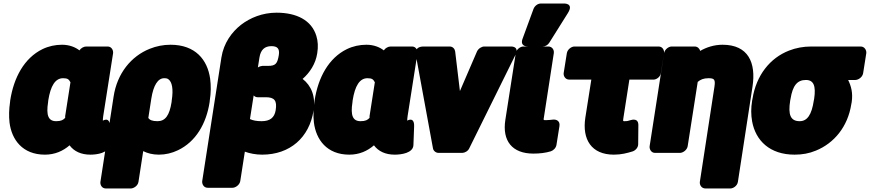

<svg xmlns="http://www.w3.org/2000/svg" viewBox="-20 -830 4938 1090"><path d="M332 -576C294 -576 256 -568 221 -551C117 -500 58 -389 38 -260L37 -250C31 -209 30 -171 34 -135C46 -37 108 48 235 48C292 48 338 27 375 -5C400 29 440 48 493 48C530 48 597 39 599 -6L603 -112C605 -171 564 -145 564 -145C564 -150 564 -160 566 -171L622 -528C624 -544 614 -566 591 -566H469C456 -566 439 -557 431 -544C408 -562 374 -576 332 -576ZM380 -363 350 -171C349 -167 351 -165 350 -161C339 -149 327 -142 299 -142C255 -142 241 -174 253 -250L254 -260C267 -343 294 -386 338 -386C365 -386 371 -379 380 -363Z M882 48C920 48 957 39 990 23C1091 -25 1151 -127 1170 -250L1171 -260C1178 -304 1178 -345 1173 -383C1158 -491 1089 -576 948 -576C907 -576 867 -568 830 -553C725 -511 645 -414 625 -282L550 203C548 219 558 240 581 240H722C738 240 762 226 766 203L793 28C817 40 846 48 882 48ZM874 -142C844 -142 830 -149 822 -160L839 -270C851 -347 877 -386 912 -386C925 -386 931 -384 936 -380C957 -365 965 -324 955 -260L954 -250C942 -174 918 -142 874 -142Z M1760 -202C1773 -283 1747 -344 1698 -382C1738 -417 1772 -467 1781 -528C1787 -564 1785 -597 1776 -626C1749 -715 1664 -758 1550 -758C1470 -758 1400 -729 1348 -689C1296 -648 1250 -586 1237 -504L1128 198C1126 214 1136 236 1159 236H1300C1316 236 1340 221 1344 198L1370 31C1397 41 1432 48 1468 48C1626 48 1736 -49 1760 -202ZM1444 -447 1453 -504C1460 -548 1483 -568 1521 -568C1556 -568 1568 -553 1563 -518C1555 -468 1544 -456 1502 -456H1470C1466 -456 1452 -453 1444 -447ZM1420 -288C1426 -282 1433 -278 1442 -278H1489C1538 -278 1554 -259 1545 -204C1538 -162 1513 -142 1465 -142C1437 -142 1416 -146 1399 -154Z M2060 -576C2022 -576 1984 -568 1949 -551C1845 -500 1786 -389 1766 -260L1765 -250C1759 -209 1758 -171 1762 -135C1774 -37 1836 48 1963 48C2020 48 2066 27 2103 -5C2128 29 2168 48 2221 48C2258 48 2325 39 2327 -6L2331 -112C2333 -171 2292 -145 2292 -145C2292 -150 2292 -160 2294 -171L2350 -528C2352 -544 2342 -566 2319 -566H2197C2184 -566 2167 -557 2159 -544C2136 -562 2102 -576 2060 -576ZM2108 -363 2078 -171C2077 -167 2079 -165 2078 -161C2067 -149 2055 -142 2027 -142C1983 -142 1969 -174 1981 -250L1982 -260C1995 -343 2022 -386 2066 -386C2093 -386 2099 -379 2108 -363Z M2591 -313 2564 -538C2562 -552 2551 -566 2533 -566H2385C2327 -566 2341 -516 2341 -516L2438 12C2440 25 2453 38 2470 38H2604C2618 38 2637 28 2644 12L2905 -516C2933 -571 2877 -566 2877 -566H2729C2715 -566 2696 -555 2688 -538Z M3068 -165 3124 -528C3127 -549 3113 -566 3093 -566H2951C2935 -566 2912 -551 2908 -528L2849 -150C2830 -30 2888 42 3008 42C3045 42 3077 38 3107 29C3122 24 3136 10 3139 -7L3156 -114C3161 -146 3135 -153 3119 -151L3100 -149C3092 -148 3089 -148 3082 -148C3064 -148 3065 -147 3068 -165ZM3050 -810C3033 -810 3016 -797 3009 -780L2947 -611C2931 -569 2967 -566 2977 -566H3061C3075 -566 3090 -574 3098 -587L3204 -756C3241 -815 3178 -810 3178 -810Z M3465 48C3508 48 3540 39 3570 30C3587 25 3603 8 3603 -11L3604 -118C3605 -160 3570 -151 3560 -148C3543 -143 3543 -142 3523 -142C3521 -142 3520 -143 3518 -143C3517 -146 3518 -151 3519 -160L3553 -378H3690C3706 -378 3728 -392 3732 -415L3750 -528C3752 -544 3742 -566 3719 -566H3241C3225 -566 3202 -551 3198 -528L3180 -415C3178 -399 3189 -378 3212 -378H3337L3303 -162C3284 -38 3338 48 3465 48Z M4002 -386C4035 -386 4042 -379 4036 -338L3953 203C3951 219 3962 240 3985 240H4126C4142 240 4165 226 4169 203L4252 -338C4273 -474 4228 -576 4082 -576C4035 -576 3991 -562 3955 -541C3952 -554 3940 -566 3924 -566H3793C3777 -566 3754 -551 3750 -528L3668 0C3666 16 3676 38 3699 38H3840C3856 38 3880 23 3884 0L3941 -365C3956 -378 3974 -386 4002 -386Z M4795 -376H4836C4852 -376 4876 -391 4880 -414L4898 -528C4900 -544 4889 -566 4866 -566H4585C4541 -566 4498 -558 4460 -543C4351 -501 4273 -402 4252 -269L4250 -259C4243 -217 4243 -178 4250 -140C4270 -32 4350 48 4491 48C4534 48 4574 41 4612 25C4715 -17 4793 -110 4813 -239L4815 -249C4823 -303 4812 -341 4795 -376ZM4555 -376C4599 -376 4613 -343 4602 -269L4600 -259C4588 -179 4563 -142 4520 -142C4468 -142 4453 -178 4466 -259L4468 -269C4480 -344 4506 -376 4555 -376Z"/></svg>

Font: Asimov Print
Style: EIt
Weight: 500
Designer: Google
Version: Version 2.000980; 2014